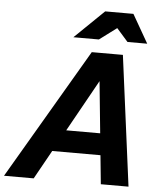

<svg xmlns="http://www.w3.org/2000/svg" viewBox="-97 -1003 894 1057"><g transform="rotate(5 350.5 -475.0)"><path d="M-35 0 387 -720H530L129 0ZM500 0 428 -720H559L653 0ZM165 -279H569L541 -159H137ZM279 -793 441 -950H597L687 -793H578L466 -920H590L420 -793Z"/></g></svg>

Font: Instrument Sans
Style: Bold Italic
Weight: 700
Italic angle: -13°
Designer: Rodrigo Fuenzalida
Foundry: fragTYPE
Version: Version 1.000;gftools[0.9.28]